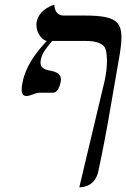

<svg xmlns="http://www.w3.org/2000/svg" viewBox="-20 -587 536 816"><path d="M205 -193C223 -193 233 -214 238 -240C243 -264 230 -279 201 -285C155 -293 148 -306 154 -336C160 -361 175 -382 202 -413H345C391 -413 422 -401 429 -377C436 -354 438 -305 425 -245L317 209C337 209 385 203 398 140C412 77 435 -41 450 -132L489 -357C510 -491 492 -521 336 -521H249C223 -521 211 -544 211 -567C211 -567 148 -551 136 -495C129 -460 151 -419 179 -413C129 -360 89 -303 76 -238C66 -191 76 -179 92 -179C112 -179 128 -193 149 -193Z"/></svg>

Font: Libertinus Sans
Style: Italic
Weight: 400
Italic angle: -12°
Designer: Philipp H. Poll, Khaled Hosny
Foundry: Caleb Maclennan
Version: Version 7.050;RELEASE